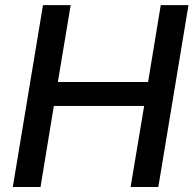

<svg xmlns="http://www.w3.org/2000/svg" viewBox="-20 -748 774 768"><path d="M31.2 0 151.9 -727.5H262.7L211.4 -419.9H572.3L623 -727.5H733.9L613.3 0H502.4L556.6 -324.2H195.3L142.1 0Z"/></svg>

Font: Inter 20pt Medium
Style: Italic
Weight: 500
Italic angle: -9.3988°
Version: Version 4.001;git-66647c0bb